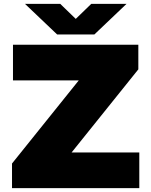

<svg xmlns="http://www.w3.org/2000/svg" viewBox="-20 -971 781 991"><path d="M42 0V-127L386.5 -556H47V-740H694V-613L349.5 -184H699V0ZM275 -793 109 -951H291L371 -873.5L451 -951H633L467 -793Z"/></svg>

Font: Encode Sans Exp Black
Style: Regular
Weight: 900
Width: 7
Designer: Multiple Designers
Foundry: Impallari Type
Version: Version 3.002; ttfautohint (v1.8.3) -l 8 -r 50 -G 200 -x 14 